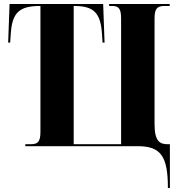

<svg xmlns="http://www.w3.org/2000/svg" viewBox="-20 -734 898 964"><path d="M823 210H833V-10H821C783 -10 756 -24 756 -110V-641C756 -689 768 -704 805 -704H832V-714H528V-704H544C577 -704 588 -689 588 -641V-10H350V-704H352C451 -704 485 -670 492 -564L495 -520H505L498 -714H28L21 -520H31L34 -564C41 -670 76 -704 181 -704H183V-73C183 -25 172 -10 136 -10H107V0H672C787 0 823 50 823 210Z"/></svg>

Font: Noto Serif Display ExtraCondensed Black
Style: Regular
Weight: 900
Width: 2
Designer: Monotype Design Team
Foundry: Monotype Imaging Inc.
Version: Version 2.009